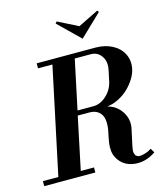

<svg xmlns="http://www.w3.org/2000/svg" viewBox="-162 -1073 1034 1191"><g transform="rotate(-15 354.5 -477.5)"><path d="M-23.9 0V-32.2H75.2L220.2 -715.8H127.9V-748H504.9Q566.9 -748 613.5 -722.9Q660.2 -697.8 680.9 -654.8Q701.7 -611.8 690.9 -561Q685.1 -531.7 666 -501Q647 -470.2 619.9 -443.8Q592.8 -417.5 555.9 -398.7Q519 -379.9 481 -376Q538.6 -362.3 571.3 -312Q604 -261.7 590.8 -202.1L567.9 -96.2Q564.9 -83 564.2 -72.5Q563.5 -62 565.4 -54.9Q567.4 -47.9 569.6 -42.5Q571.8 -37.1 576.9 -34.4Q582 -31.7 585.4 -29.5Q588.9 -27.3 595.9 -27.8Q603 -28.3 606.2 -28.1Q609.4 -27.8 616.7 -29.8Q624 -31.7 625.5 -32Q627 -32.2 632.8 -34.2Q653.3 -39.6 673.8 -53.2L689.9 -25.9Q622.6 20 552 11Q481.4 2 448.2 -56.2Q435.5 -78.6 432.9 -103.8Q430.2 -128.9 433.8 -154.1Q437.5 -179.2 449.2 -233.9Q455.6 -272 450.7 -302Q445.8 -332 423.6 -350.6Q401.4 -369.1 365.2 -369.1H290L219.2 -32.2H304.2V0ZM296.9 -399.9H398.9Q443.8 -399.9 482.9 -435.8Q522 -471.7 533.2 -522.9L547.9 -592.8Q559.1 -643.6 534.9 -679.7Q510.7 -715.8 465.8 -715.8H363.8ZM305.2 -956.1 314.9 -966.8 443.8 -901.9 575.2 -966.8 583 -956.1 442.9 -821.8Z"/></g></svg>

Font: Fin Serif Display
Style: Italic
Weight: 400
Italic angle: -12°
Designer: J. Blake Harris
Version: Version 1.006;FEAKit 1.0